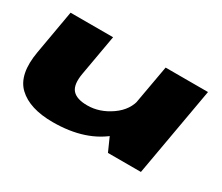

<svg xmlns="http://www.w3.org/2000/svg" viewBox="-105 -837 1264 1095"><g transform="rotate(30 527.5 -290.0)"><path d="M675.5 0H892.5L996 -586H717L630.5 -101ZM371 -586H91L40.5 -297.5Q12 -136.5 87 -65.5Q162 5.5 314 5.5Q533 5.5 661.2 -108.8Q789.5 -223 800 -283.5L678 -357.5Q665 -278.5 591.5 -227Q518 -175.5 437 -175.5Q366 -175.5 338 -208.5Q310 -241.5 324 -319.5Z"/></g></svg>

Font: Anybody ExtraExpanded Black
Style: Italic
Weight: 900
Width: 8
Italic angle: -10°
Version: Version 1.113;gftools[0.9.25]